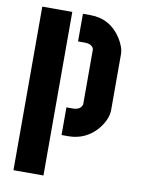

<svg xmlns="http://www.w3.org/2000/svg" viewBox="-85 -615 640 868"><g transform="rotate(10 235.0 -181.5)"><path d="M224.6 0V-127H257.8Q290 -128.9 296.9 -153.3V-403.3Q296.9 -416 281.2 -424.8Q270.5 -429.7 257.8 -429.7H224.6V-556.6H257.8Q349.6 -556.6 400.4 -478.5Q425.8 -438.5 425.8 -405.3V-151.4Q425.8 -106.4 386.7 -59.6Q335 -1 257.8 0ZM38.1 194.3V-556.6H175.8V194.3Z"/></g></svg>

Font: Post No Bills Jaffna ExtraBold
Style: Regular
Weight: 800
Designer: Kosala Senevirathne, Siva Puranthara, Lasantha Premarathna, Tharique Azeez
Foundry: Mooniak
Version: Version 1.220 ; ttfautohint (v1.6)